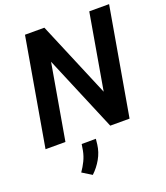

<svg xmlns="http://www.w3.org/2000/svg" viewBox="-169 -826 1031 1191"><g transform="rotate(-20 346.5 -230.5)"><path d="M692.9 -710.9 569.3 0H441.9L232.4 -498L146 0H14.6L137.7 -710.9H265.6L475.6 -211.9L562 -710.9ZM330.1 45.9 326.2 82Q320.3 130.4 295.9 173.6Q271.5 216.8 235.8 250L173.3 211.4Q193.4 182.6 208 152.6Q222.7 122.6 229.5 87.9L236.3 46.4Z"/></g></svg>

Font: Roboto SemiBold
Style: Italic
Weight: 600
Designer: Christian Robertson
Foundry: Google
Version: Version 3.009; 2024